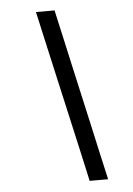

<svg xmlns="http://www.w3.org/2000/svg" viewBox="-52 -753 549 792"><g transform="rotate(-5 222.5 -356.5)"><path d="M287 0Q275 -55 263.2 -107.5Q251.5 -160 236 -228.5L180.5 -474.5Q164 -547.5 152 -601.5Q140 -655 127 -713H204Q216.5 -655 229 -601.5L257 -475.5L312.5 -228Q327.5 -160 339.2 -107.5Q351 -55 363.5 0Z"/></g></svg>

Font: Heraclito
Style: Italic
Weight: 400
Italic angle: -12°
Designer: Kostas Bartsokas (font) & Cristiano Sobral (main changes)
Foundry: Kostas Bartsokas (font) & Cristiano Sobral (main changes)
Version: Version 1.00;July 8, 2020;FontCreator 13.0.0.2655 64-bit